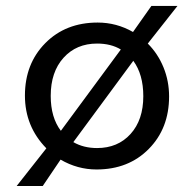

<svg xmlns="http://www.w3.org/2000/svg" viewBox="-20 -556 654 647"><path d="M549.8 -231Q549.8 -123.5 481.4 -54.2Q413.1 15.1 305.2 15.1Q241.2 15.1 184.1 -18.1L124 70.8H36.1L136.2 -56.2Q64 -129.9 64 -233.9Q64 -341.3 132.6 -410.6Q201.2 -480 309.1 -480Q372.6 -480 428.2 -448.2L490.2 -536.1H578.1L478 -409.2Q512.2 -375 531 -328.9Q549.8 -282.7 549.8 -231ZM150.9 -232.9Q150.9 -160.2 185.1 -115.2L387.2 -389.2Q354 -409.2 307.1 -409.2Q237.3 -409.2 194.1 -361.3Q150.9 -313.5 150.9 -232.9ZM462.9 -231.9Q462.9 -305.2 429.2 -351.1L227.1 -77.1Q261.7 -57.1 307.1 -57.1Q377 -57.1 419.9 -104.5Q462.9 -151.9 462.9 -231.9Z"/></svg>

Font: IntelOne Mono
Style: Regular
Weight: 400
Designer: Fred Shallcrass
Foundry: Frere-Jones Type LLC
Version: Version 1.200;hotconv 1.1.0;makeotfexe 2.6.0;FJTRelease1.2